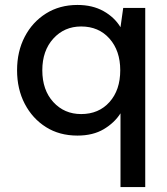

<svg xmlns="http://www.w3.org/2000/svg" viewBox="-20 -536 676 776"><path d="M467 220V-78Q443 -40 399.5 -14Q356 12 293 12Q220 12 165.5 -22.5Q111 -57 80 -116.5Q49 -176 49 -252Q49 -328 80 -387.5Q111 -447 166 -481.5Q221 -516 293 -516Q354 -516 398.5 -491Q443 -466 467 -426L478 -504H567V220ZM308 -75Q379 -75 422.5 -123.5Q466 -172 466 -252Q466 -331 422.5 -380Q379 -429 308 -429Q240 -429 195.5 -380Q151 -331 151 -252Q151 -172 195.5 -123.5Q240 -75 308 -75Z"/></svg>

Font: DM Sans Medium
Style: Regular
Weight: 500
Designer: Colophon Foundry, Jonny Pinhorn
Foundry: Colophon Foundry
Version: Version 4.004; ttfautohint (v1.8.4.7-5d5b)